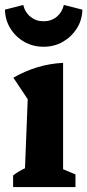

<svg xmlns="http://www.w3.org/2000/svg" viewBox="-29 -756 353 776"><path d="M24 0V-47Q46 -64 72 -76L83 -355L25 -442Q70 -468 120 -483.5Q170 -499 226 -502V-72L276 -51V0ZM147 -567Q104 -567 69 -587Q34 -607 13 -641Q-8 -675 -9 -717L65 -736Q72 -706 94.5 -688Q117 -670 147 -670Q178 -670 200 -688Q222 -706 229 -736L304 -717Q303 -675 281.5 -641Q260 -607 225 -587Q190 -567 147 -567Z"/></svg>

Font: Piazzolla
Style: Bold
Weight: 700
Designer: Juan Pablo del Peral
Foundry: Huerta Tipografica
Version: Version 1.330